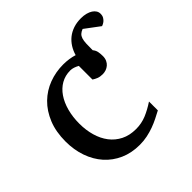

<svg xmlns="http://www.w3.org/2000/svg" viewBox="-158 -724 875 875"><g transform="rotate(-45 279.5 -287.0)"><path d="M559.1 -537.1Q559.1 -523.9 553.7 -515.4Q548.3 -506.8 541.5 -501.5Q533.7 -495.6 523.9 -492.2L452.1 -545.9Q439.5 -541 432.1 -534.2Q424.8 -527.3 421.1 -515.9Q417.5 -504.4 416.7 -487.3Q416 -470.2 416 -444.8Q425.3 -433.6 427.7 -421.1Q430.2 -408.7 430.2 -393.1Q430.2 -378.4 425 -367.4Q419.9 -356.4 411.6 -349.4Q403.3 -342.3 392.8 -338.6Q382.3 -335 371.1 -335Q354.5 -335 342.3 -339.8Q330.1 -344.7 320.8 -351.1V-439Q310.5 -444.8 299.6 -448.5Q288.6 -452.1 278.8 -452.1Q245.6 -452.1 219.2 -437Q192.9 -421.9 174.6 -395Q156.2 -368.2 146.2 -331.3Q136.2 -294.4 136.2 -251Q136.2 -209.5 146.7 -172.9Q157.2 -136.2 178 -109.1Q198.7 -82 229.7 -66.4Q260.7 -50.8 301.8 -50.8Q337.4 -50.8 368.7 -63.7Q399.9 -76.7 432.1 -98.1V-41Q415.5 -32.2 396.7 -22.7Q377.9 -13.2 356.7 -5.4Q335.4 2.4 312 7.3Q288.6 12.2 263.2 12.2Q210.4 12.2 168.2 -6.6Q126 -25.4 96.2 -58.8Q66.4 -92.3 50.3 -138.2Q34.2 -184.1 34.2 -237.8Q34.2 -300.8 53.7 -348.6Q73.2 -396.5 106.4 -429Q139.6 -461.4 183.3 -477.8Q227.1 -494.1 274.9 -494.1Q293.5 -494.1 311.5 -491.5Q329.6 -488.8 345.2 -483.9Q351.6 -506.3 363.5 -525.1Q375.5 -543.9 392.3 -557.4Q409.2 -570.8 431.4 -578.4Q453.6 -585.9 481 -585.9Q499 -585.9 513.7 -582Q528.3 -578.1 538.3 -571.5Q548.3 -564.9 553.7 -556.2Q559.1 -547.4 559.1 -537.1Z"/></g></svg>

Font: Charis SIL Phon
Style: Regular
Weight: 400
Foundry: SIL International
Version: Version 5.000